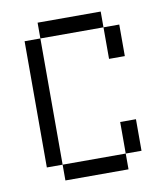

<svg xmlns="http://www.w3.org/2000/svg" viewBox="-74 -687 647 749"><g transform="rotate(-10 250.0 -312.5)"><path d="M125 -62.5V0H375V-62.5ZM125 -62.5Q125 -62.5 125 -562.5H62.5Q62.5 -562.5 62.5 -62.5ZM375 -62.5H437.5Q437.5 -62.5 437.5 -187.5H375Q375 -187.5 375 -62.5ZM375 -562.5Q375 -562.5 375 -437.5H437.5Q437.5 -437.5 437.5 -562.5ZM125 -562.5H375V-625H125Z"/></g></svg>

Font: Unifont
Style: Regular
Weight: 500
Version: Version 15.1.04